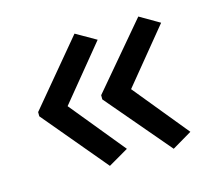

<svg xmlns="http://www.w3.org/2000/svg" viewBox="-70 -554 648 582"><g transform="rotate(-15 254.5 -263.5)"><path d="M40 -270 208 -471.2 271 -435.1 130.9 -264.2 271 -92.8 208 -56.2 40 -256.8ZM237.8 -270 408.2 -471.2 470.2 -435.1 330.1 -264.2 470.2 -92.8 408.2 -56.2 237.8 -256.8Z"/></g></svg>

Font: Defago Noto Sans
Style: Regular
Weight: 400
Designer: John M. Durdin
Foundry: Lao IT Dev Co., Ltd.
Version: Version 1.000 2007 initial release